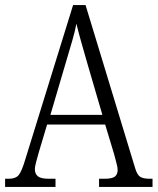

<svg xmlns="http://www.w3.org/2000/svg" viewBox="-20 -734 619 754"><path d="M0 0V-32H15Q41 -32 53 -46Q65 -60 79 -107L267 -714H316L510 -76Q518 -48 530 -40Q542 -32 569 -32H579V0H369V-32H390Q420 -32 431 -40.5Q442 -49 442 -67Q442 -77 437 -95Q432 -113 428 -129L393 -245H165L133 -138Q129 -123 123 -102Q117 -81 117 -69Q117 -51 129 -41.5Q141 -32 172 -32H198V0ZM178 -283H382L323 -485Q309 -533 298 -572.5Q287 -612 280 -641Q275 -613 264 -575Q253 -537 241 -497Z"/></svg>

Font: Noto Serif Tamil Condensed Light
Style: Regular
Weight: 300
Width: 3
Designer: Indian Type Foundry, Tom Grace, and the Monotype Design Team
Foundry: Monotype Imaging Inc.
Version: Version 2.004; ttfautohint (v1.8.4.7-5d5b)